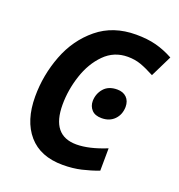

<svg xmlns="http://www.w3.org/2000/svg" viewBox="-132 -836 891 956"><g transform="rotate(20 313.0 -357.5)"><path d="M60 -264Q60 -377 100.5 -483Q141 -589 224 -657Q307 -725 428 -725Q488 -725 534 -713Q580 -701 626 -676L570 -562Q529 -584 497 -595.5Q465 -607 427 -607Q354 -607 303.5 -556Q253 -505 227.5 -427.5Q202 -350 202 -272Q202 -109 334 -109Q401 -109 492 -146L491 -27Q448 -11 403 -0.5Q358 10 305 10Q186 10 123 -63Q60 -136 60 -264ZM337 -341Q338 -380 362.5 -408Q387 -436 433 -436Q464 -436 482.5 -418Q501 -400 501 -368Q500 -327 474.5 -301Q449 -275 407 -275Q372 -275 354.5 -294Q337 -313 337 -341Z"/></g></svg>

Font: Noto Sans Display
Style: Bold Italic
Weight: 700
Italic angle: -12°
Designer: Monotype Design team
Foundry: Monotype Imaging Inc.
Version: Version 1.000